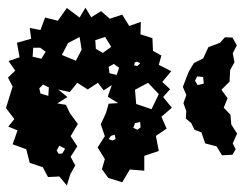

<svg xmlns="http://www.w3.org/2000/svg" viewBox="-108 -708 837 662"><g transform="rotate(90 311.0 -376.5)"><path d="M278 -1 247 15 223 -10 190 13 177 -25 127 -16 113 -65 76 -60 83 -97 40 -113 51 -157 7 -188 40 -232 6 -252 39 -272 18 -306 44 -336 30 -379 69 -403 55 -443 98 -442 111 -483 155 -485 171 -514 203 -505 225 -548 262 -517 287 -544 314 -520 351 -550 382 -514 423 -532 448 -495 500 -505 517 -455H568L564 -405L608 -379L593 -331L563 -309L528 -319L488 -294L449 -319L408 -305L369 -323L337 -332L335 -365L313 -329L273 -343L291 -315L265 -295L288 -260L265 -224L297 -198L288 -158L314 -190L336 -155L341 -185L369 -198L407 -226L449 -201L484 -224L520 -201L550 -217L580 -200L619 -188L588 -162L590 -123L556 -105L541 -60L494 -48L477 -1L429 -18L416 14L390 -7L352 22ZM356 -480 304 -505 265 -468 289 -423 338 -427ZM427 -431 419 -442 400 -441 404 -423 420 -417ZM207 -431 198 -441 192 -430 195 -422 205 -420ZM238 -360 213 -368 200 -350 210 -332 232 -335ZM459 -356 444 -353 448 -340 459 -332 464 -345ZM141 -341 107 -320 118 -286 148 -288 162 -312ZM189 -219 151 -239 107 -232 128 -192 169 -171ZM508 -173 492 -182 482 -162 498 -153 510 -160ZM310 -124 281 -126 271 -106 284 -93 302 -97ZM182 -100 158 -115 144 -96V-72L175 -70ZM227 -608 197 -626 181 -658 142 -676 127 -716 108 -733 109 -759 136 -774 163 -760 194 -766 221 -751 261 -749 289 -721 318 -742 351 -729 375 -752 409 -755 440 -775 474 -760 494 -770 513 -759 515 -723 484 -704 474 -665 436 -652 427 -628 404 -617 388 -598 363 -600 335 -590 307 -600 279 -588ZM268 -660 245 -658 243 -637 258 -630 273 -639Z"/></g></svg>

Font: Rubik Gemstones
Style: Regular
Weight: 400
Designer: Hubert and Fischer, NaN
Foundry: Hubert and Fischer, NaN
Version: Version 2.200